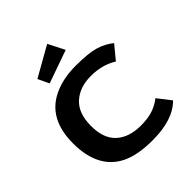

<svg xmlns="http://www.w3.org/2000/svg" viewBox="-255 -1120 1304 1304"><g transform="rotate(-45 397.0 -468.0)"><path d="M59 -351Q59 -586 232 -668Q322 -711 445 -711Q568 -711 630 -692Q692 -673 738 -635L658 -538Q578 -589 469 -589Q360 -589 294.5 -529Q229 -469 229 -348Q229 -227 293.5 -168.5Q358 -110 470 -110Q540 -110 587 -126Q634 -142 672 -172L746 -77Q654 17 457 17Q314 17 228 -25Q59 -108 59 -351ZM197 -831 413 -953 473 -835 235 -751Z"/></g></svg>

Font: Fix15 Mono
Style: Bold
Weight: 700
Designer: Carrois Corporate & Edenspiekermann AG
Foundry: Carrois Corporate GbR & Edenspiekermann AG
Version: Version 3.206